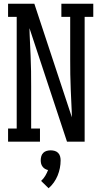

<svg xmlns="http://www.w3.org/2000/svg" viewBox="-20 -755 540 1023"><path d="M23 0V-70H69V-665H23V-735H163L363 -130Q363 -139 362.5 -148Q362 -157 362 -165L357 -276Q355 -317 354.5 -358.5Q354 -400 354 -441V-665H307V-735H477V-665H431V0H337L137 -605Q137 -596 137.5 -587Q138 -578 138 -570L143 -459Q145 -418 145.5 -376.5Q146 -335 146 -294V-70H193V0ZM239 248 199 209Q212 197 221 182Q230 167 236 151Q227 149 219.5 144.5Q212 140 206.5 132.5Q201 125 199 116.5Q197 108 197 99Q197 88 200 77.5Q203 67 210.5 59.5Q218 52 228.5 49Q239 46 250 46Q261 46 271.5 49Q282 52 289.5 59.5Q297 67 300 77.5Q303 88 303 99Q303 120 299 140.5Q295 161 287 180.5Q279 200 267 217Q255 234 239 248Z"/></svg>

Font: Iosevka Gothic
Style: Regular
Weight: 400
Monospace: yes
Designer: Belleve Invis
Foundry: Belleve Invis
Version: Version 15.5.1; ttfautohint (v1.8.4)